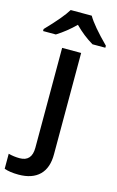

<svg xmlns="http://www.w3.org/2000/svg" viewBox="-207 -823 680 1120"><g transform="rotate(15 133.0 -263.0)"><path d="M26.9 240.2Q-24.9 240.2 -59.1 228V137.2Q-25.9 146 8.8 146Q82 146 82 63V-540H196.8V70.8Q197.3 154.3 153.3 197.3Q109.4 240.2 26.9 240.2ZM-50.8 -606V-618.2Q42.5 -714.8 73.2 -766.1H200.2Q231 -712.4 325.2 -618.2V-606H247.6Q187.5 -641.6 136.2 -693.8Q85.9 -643.6 26.4 -606Z"/></g></svg>

Font: OpenSans-Semibold
Style: Regular
Weight: 600
Foundry: Ascender Corporation
Version: Version 1.10